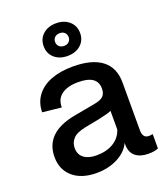

<svg xmlns="http://www.w3.org/2000/svg" viewBox="-151 -928 891 1039"><g transform="rotate(-20 294.5 -408.5)"><path d="M294.9 -639.2Q248 -639.2 219 -665Q189.9 -690.9 189.9 -732.9Q189.9 -774.9 219.2 -801Q248.5 -827.1 294.9 -827.1Q341.3 -827.1 370.6 -801Q399.9 -774.9 399.9 -732.9Q399.9 -690.9 370.4 -665Q340.8 -639.2 294.9 -639.2ZM334 -732.9Q334 -750 323.2 -760Q312.5 -770 295.9 -770Q277.8 -770 266.8 -760Q255.9 -750 255.9 -732.9Q255.9 -717.3 266.8 -707Q277.8 -696.8 295.9 -696.8Q312.5 -696.8 323.2 -707Q334 -717.3 334 -732.9ZM227.1 9.8Q139.2 9.8 89.6 -33.4Q40 -76.7 40 -148.9Q40 -290 219.2 -323.2L338.9 -345.2Q378.9 -352.1 393.6 -367.4Q408.2 -382.8 408.2 -410.2Q408.2 -486.8 298.8 -486.8Q237.3 -486.8 202.9 -461.9Q168.5 -437 168.9 -388.2L60.1 -399.9Q60.5 -455.1 90.6 -495.1Q120.6 -535.2 174.3 -555.7Q228 -576.2 299.8 -576.2Q410.2 -576.2 467 -532.2Q523.9 -488.3 523.9 -402.8V-127.9Q523.9 -82 559.1 -82Q572.3 -82 576.2 -84H582V-2Q560.5 7.8 524.9 7.8Q479 7.8 451.9 -13.4Q424.8 -34.7 422.9 -76.2V-91.8Q401.4 -45.4 347.9 -17.8Q294.4 9.8 227.1 9.8ZM257.8 -80.1Q315.9 -80.1 356.2 -104.7Q396.5 -129.4 410.2 -173.8V-280.8Q394.5 -272.5 335 -259.8L253.9 -244.1Q201.2 -233.9 180.2 -211.4Q159.2 -189 159.2 -158.2Q159.2 -119.6 185.8 -99.9Q212.4 -80.1 257.8 -80.1Z"/></g></svg>

Font: BDO Grotesk Medium
Style: Regular
Weight: 500
Designer: Deni Anggara
Foundry: Lokal Container
Version: Version 2.000